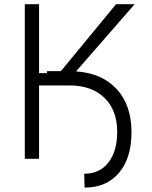

<svg xmlns="http://www.w3.org/2000/svg" viewBox="-20 -747 714 903"><path d="M96.6 0V-727.3H163.7V-403.1H200.6V-412.3H266.3L525.9 -727.3H613.3L337.7 -411.2Q460.2 -403.1 529.5 -327.2Q598.7 -251.4 598.4 -125Q598.4 -3.6 539.6 65.9Q480.8 135.3 377.8 135.3L376.1 70Q448.5 70.3 489.9 17.4Q531.2 -35.5 531.2 -127.8Q530.9 -229 471.2 -286.9Q411.6 -344.8 308.2 -345.2H163.7V0Z"/></svg>

Font: Inter Light BETA
Style: Regular
Weight: 300
Designer: Rasmus Andersson
Foundry: rsms
Version: Version 3.011;git-f93a4a705